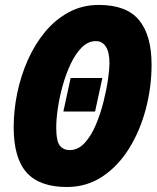

<svg xmlns="http://www.w3.org/2000/svg" viewBox="-20 -745 632 775"><path d="M250 9.8Q139.6 9.8 87.4 -48.6Q35.2 -106.9 35.2 -231.9Q35.2 -299.3 49.6 -369.1Q64 -439 92.3 -502.7Q120.6 -566.4 162.1 -616.5Q203.6 -666.5 258.1 -695.8Q312.5 -725.1 378.9 -725.1Q490.7 -725.1 541.3 -663.8Q591.8 -602.5 591.8 -483.9Q591.8 -393.1 568.6 -305.2Q545.4 -217.3 501.2 -146Q457 -74.7 393.6 -32.5Q330.1 9.8 250 9.8ZM261.2 -139.2Q295.4 -139.2 322 -168.2Q348.6 -197.3 367.4 -242.4Q386.2 -287.6 398.4 -336.7Q410.6 -385.7 416.3 -427Q421.9 -468.3 421.9 -488.8Q421.9 -534.7 407.2 -556.9Q392.6 -579.1 367.2 -579.1Q335.9 -579.1 310.5 -554Q285.2 -528.8 265.9 -488.3Q246.6 -447.8 233.4 -400.6Q220.2 -353.5 213.6 -308.8Q207 -264.2 207 -231Q207 -174.8 221.7 -157Q236.3 -139.2 261.2 -139.2ZM235.8 -294.9 265.1 -430.2H393.1L363.8 -294.9Z"/></svg>

Font: Open Sans Condensed ExtraBold
Style: Italic
Weight: 800
Width: 3
Italic angle: -12°
Designer: Monotype Design Team
Foundry: Monotype Imaging Inc.
Version: Version 3.003; ttfautohint (v1.8.4)